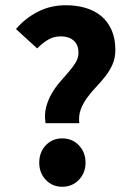

<svg xmlns="http://www.w3.org/2000/svg" viewBox="-20 -702 503 734"><path d="M154 -231Q149 -265 156.5 -293Q164 -321 178 -345Q192 -369 209.5 -389Q227 -409 243 -427.5Q259 -446 269.5 -463.5Q280 -481 280 -500Q280 -531 261.5 -547Q243 -563 213 -563Q185 -563 163.5 -550Q142 -537 122 -517L41 -591Q76 -632 124.5 -657Q173 -682 232 -682Q272 -682 306.5 -672Q341 -662 366.5 -641Q392 -620 406.5 -587.5Q421 -555 421 -511Q421 -480 410 -455.5Q399 -431 382.5 -410Q366 -389 347.5 -369.5Q329 -350 313.5 -329Q298 -308 289 -284.5Q280 -261 283 -231ZM218 12Q180 12 155 -14.5Q130 -41 130 -80Q130 -120 155 -146.5Q180 -173 218 -173Q256 -173 281.5 -146.5Q307 -120 307 -80Q307 -41 281.5 -14.5Q256 12 218 12Z"/></svg>

Font: hySource Sans Pro
Style: Bold
Weight: 700
Designer: Paul D. Hunt
Foundry: Adobe Systems Incorporated
Version: Version 2.021;PS 2.000;hotconv 1.0.86;makeotf.lib2.5.63406